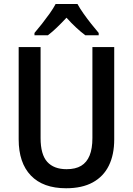

<svg xmlns="http://www.w3.org/2000/svg" viewBox="-20 -955 681 984"><path d="M565.4 -713.9V-240.7Q565.4 -162.1 537.8 -106.2Q510.3 -50.3 455.6 -20.3Q400.9 9.8 318.8 9.8Q200.7 9.8 138.2 -55.4Q75.7 -120.6 75.7 -240.7V-713.9H188V-247.1Q188 -163.6 221.9 -125.7Q255.9 -87.9 321.3 -87.9Q366.7 -87.9 395.8 -105.2Q424.8 -122.6 439.2 -158Q453.6 -193.4 453.6 -247.6V-713.9ZM377 -934.6Q389.2 -912.1 408 -885.5Q426.8 -858.9 447.5 -832.8Q468.3 -806.6 485.8 -786.1V-774.4H417Q394 -791.5 369.4 -814.5Q344.7 -837.4 320.8 -864.3Q296.4 -837.9 271.7 -814.2Q247.1 -790.5 225.6 -774.4H156.7V-786.1Q174.3 -806.6 195.1 -833Q215.8 -859.4 234.9 -886.2Q253.9 -913.1 265.1 -934.6Z"/></svg>

Font: Open Sans SemiCondensed SemiBold
Style: Regular
Weight: 600
Width: 4
Designer: Monotype Design Team
Foundry: Monotype Imaging Inc.
Version: Version 3.000